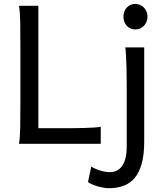

<svg xmlns="http://www.w3.org/2000/svg" viewBox="-20 -743 858 992"><path d="M287.6 -80.6Q323.7 -80.6 356 -80.8Q388.2 -81.1 415.5 -81.8Q442.9 -82.5 464.4 -84Q485.8 -85.4 500.5 -87.9V0H78.1Q83.5 -29.3 84.5 -84.7Q85.4 -140.1 85.4 -212.4V-500.5Q85.4 -572.8 84.5 -628.2Q83.5 -683.6 78.1 -712.9H178.2V-80.6ZM617.7 -656.7Q617.7 -670.4 622.1 -682.4Q626.5 -694.3 634.5 -703.4Q642.6 -712.4 653.8 -717.5Q665 -722.7 678.7 -722.7Q692.4 -722.7 704.1 -717.5Q715.8 -712.4 724.1 -703.4Q732.4 -694.3 737.3 -682.4Q742.2 -670.4 742.2 -656.7Q742.2 -643.1 737.3 -631.1Q732.4 -619.1 724.1 -610.1Q715.8 -601.1 704.1 -595.9Q692.4 -590.8 678.7 -590.8Q665 -590.8 653.8 -595.9Q642.6 -601.1 634.5 -610.1Q626.5 -619.1 622.1 -631.1Q617.7 -643.1 617.7 -656.7ZM725.1 -12.2Q725.1 56.2 712.2 102.5Q699.2 148.9 675.3 177Q651.4 205.1 617.4 217.3Q583.5 229.5 542 229.5Q531.7 229.5 517.8 227.3Q503.9 225.1 489 221.2Q474.1 217.3 459.7 211.2Q445.3 205.1 434.6 197.8L451.7 117.2Q459.5 123 471.7 128.4Q483.9 133.8 497.1 137.9Q510.3 142.1 523.4 144.3Q536.6 146.5 546.9 146.5Q566.4 146.5 582.5 138.9Q598.6 131.3 610.4 115.2Q622.1 99.1 628.4 73.7Q634.8 48.3 634.8 12.2V-258.8Q634.8 -294.4 634.5 -329.1Q634.3 -363.8 633.5 -394.8Q632.8 -425.8 631.3 -452.4Q629.9 -479 627.4 -498H725.1Z"/></svg>

Font: Andika FrenchTight
Style: Regular
Weight: 400
Designer: Victor Gaultney, Annie Olsen, Julie Remington, Don Collingsworth, Eric Hays, Becca Hirsbrunner
Foundry: SIL International
Version: Version 5.000 ; Dig1 Dig4Opn Dig7 LnSpcTght